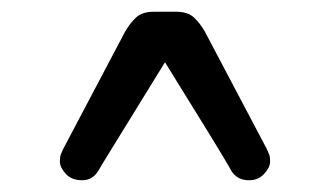

<svg xmlns="http://www.w3.org/2000/svg" viewBox="-20 -722 564 327"><path d="M280 -702Q300 -702 310.5 -692Q321 -682 329 -668L434 -469Q436 -464 438 -460Q440 -456 440 -446.5Q440 -437 430 -426Q420 -415 404 -415Q384 -415 374 -431Q372 -435 361 -453.5Q350 -472 326.5 -510Q303 -548 261 -616Q219 -548 196 -510.5Q173 -473 161.5 -454.5Q150 -436 148 -432Q138 -415 120 -415Q102 -415 92 -426Q82 -437 82 -446.5Q82 -456 84 -460Q86 -464 88 -469L193 -668Q201 -682 211.5 -692Q222 -702 242 -702Z"/></svg>

Font: Varela Round
Style: Regular
Weight: 400
Designer: Joe Prince
Foundry: Joe Prince
Version: Version 1.000